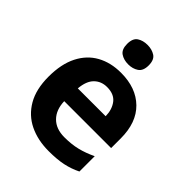

<svg xmlns="http://www.w3.org/2000/svg" viewBox="-214 -884 1019 1019"><g transform="rotate(45 295.5 -375.0)"><path d="M303 -556Q416 -556 482 -491.5Q548 -427 548 -308V-236H196Q198 -173 233.5 -137Q269 -101 332 -101Q385 -101 428 -111.5Q471 -122 517 -144V-29Q477 -9 432.5 0.5Q388 10 325 10Q243 10 180 -20.5Q117 -51 81 -113Q45 -175 45 -269Q45 -364 77.5 -428Q110 -492 168 -524Q226 -556 303 -556ZM304 -450Q261 -450 232.5 -422Q204 -394 199 -335H408Q407 -385 382 -417.5Q357 -450 304 -450ZM298 -760Q331 -760 355 -744.5Q379 -729 379 -687Q379 -646 355 -630Q331 -614 298 -614Q264 -614 240.5 -630Q217 -646 217 -687Q217 -729 240.5 -744.5Q264 -760 298 -760Z"/></g></svg>

Font: Noto IKEA Arabic
Style: Bold
Weight: 700
Designer: Monotype Design Team
Foundry: Monotype Imaging Inc.
Version: Version 1.200